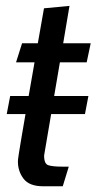

<svg xmlns="http://www.w3.org/2000/svg" viewBox="-20 -640 341 670"><path d="M130.5 10Q82.5 10 62.5 -16Q42.5 -42 42.5 -76.5Q42.5 -79 43 -84.5Q43.5 -90 46 -105.5Q48.5 -121 53.8 -153.2Q59 -185.5 69 -242H3.5L15.5 -305H80Q88.5 -356.5 100.5 -422.5H36L57 -489H112Q122 -545 133.5 -611L222.5 -619.5L200.5 -489H296.5L282.5 -422.5H189L169 -305H288.5L276.5 -242H158.5L134 -98Q133.5 -68.5 148.5 -63.5Q163.5 -58.5 196.5 -58.5H220L199 10Z"/></svg>

Font: Cabin Condensed
Style: Italic
Weight: 400
Width: 3
Italic angle: -10°
Designer: Pablo Impallari
Foundry: Pablo Impallari. http://www.impallari.com Igino Marini. http://www.ikern.com
Version: Version 3.001; ttfautohint (v1.8.3)